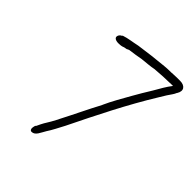

<svg xmlns="http://www.w3.org/2000/svg" viewBox="-198 -796 978 978"><g transform="rotate(45 290.5 -307.0)"><path d="M151 -598C148 -583 167 -576 188 -578C198 -578 208 -580 217 -584L233 -587C235 -589 242 -592 246 -593C269 -596 298 -600 323 -605C350 -608 382 -610 405 -615C424 -617 444 -617 463 -619H464C475 -619 485 -620 496 -620C505 -620 515 -621 524 -621H532C511 -594 495 -565 476 -532C455 -499 437 -467 419 -436C395 -393 367 -346 346 -299V-298C309 -229 279 -164 242 -93C240 -89 238 -83 235 -79C215 -40 204 -28 193 -5L183 16H182C178 21 177 27 176 34C174 46 179 54 188 54C214 54 224 22 239 -2C254 -24 271 -58 288 -90C362 -241 436 -390 521 -528C537 -556 551 -576 560 -589C565 -596 568 -602 571 -609L572 -610C593 -643 573 -665 540 -665H515C506 -665 500 -664 490 -664C481 -663 473 -663 464 -663C453 -663 441 -662 429 -661C374 -656 316 -649 262 -641C226 -633 200 -631 170 -621L167 -617H166C159 -614 152 -606 151 -598ZM243 -97V-98ZM465 -668Z"/></g></svg>

Font: Scribbler
Style: LtIta
Weight: 300
Designer: Mew Too
Foundry: Cannot Into Space Fonts
Version: Version 1.001